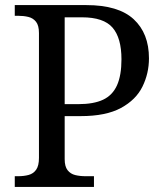

<svg xmlns="http://www.w3.org/2000/svg" viewBox="-20 -734 644 754"><path d="M38 0V-42H51Q74 -42 92.5 -47Q111 -52 122 -67.5Q133 -83 133 -114V-604Q133 -634 121.5 -648.5Q110 -663 91.5 -667.5Q73 -672 51 -672H38V-714H319Q445 -714 505 -658.5Q565 -603 565 -505Q565 -446 539.5 -394Q514 -342 455 -310Q396 -278 297 -278H234V-109Q234 -80 245.5 -65.5Q257 -51 275.5 -46.5Q294 -42 316 -42H349V0ZM287 -325Q348 -325 385 -342.5Q422 -360 439.5 -399Q457 -438 457 -501Q457 -585 422 -625.5Q387 -666 302 -666H234V-325Z"/></svg>

Font: Noto Serif Gurmukhi
Style: Regular
Weight: 400
Designer: Vaibhav Singh and the Monotype Design Team
Foundry: Monotype Imaging Inc.
Version: Version 2.003